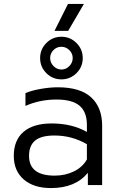

<svg xmlns="http://www.w3.org/2000/svg" viewBox="-20 -937 602 972"><path d="M255.9 -780.8 324.2 -917H404.8L325.2 -780.8ZM291 -535.2Q246.1 -535.2 214.6 -566.7Q183.1 -598.1 183.1 -643.1Q183.1 -687.5 214.6 -719.2Q246.1 -751 291 -751Q335.4 -751 367.2 -719.2Q398.9 -687.5 398.9 -643.1Q398.9 -598.1 367.2 -566.7Q335.4 -535.2 291 -535.2ZM291 -700.2Q267.1 -700.2 250.5 -683.3Q233.9 -666.5 233.9 -643.1Q233.9 -620.1 251 -602.5Q268.1 -585 291 -585Q314 -585 331.1 -602.5Q348.1 -620.1 348.1 -643.1Q348.1 -666 331.1 -683.1Q314 -700.2 291 -700.2ZM237.8 15.1Q150.4 15.1 100.1 -28.6Q49.8 -72.3 49.8 -147.9Q49.8 -227.1 99.1 -269.5Q148.4 -312 241.2 -312Q344.7 -312 419.9 -269V-305.2Q419.9 -369.6 383.1 -401.4Q346.2 -433.1 266.1 -433.1Q181.6 -433.1 108.9 -400.9V-465.8Q139.2 -478.5 185.1 -486.8Q231 -495.1 272.9 -495.1Q386.7 -495.1 441.9 -443.8Q497.1 -392.6 497.1 -300.8V0H424.8V-62Q361.3 15.1 237.8 15.1ZM256.8 -47.9Q311 -47.9 354.7 -69.6Q398.4 -91.3 419.9 -129.9V-207Q343.8 -251 255.9 -251Q188.5 -251 157.7 -225.3Q127 -199.7 127 -147.9Q127 -47.9 256.8 -47.9Z"/></svg>

Font: Prompt Light
Style: Regular
Weight: 300
Designer: Katatrad Team
Foundry: CadsonDemak
Version: Version 1.000;PS 001.000;hotconv 1.0.88;makeotf.lib2.5.64775